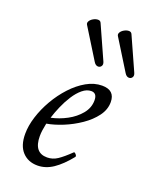

<svg xmlns="http://www.w3.org/2000/svg" viewBox="-132 -758 677 847"><g transform="rotate(20 206.5 -335.0)"><path d="M148 13Q104 13 77 -16Q50 -45 50 -100Q50 -138 63.5 -181Q77 -224 101 -265.5Q125 -307 156.5 -341Q188 -375 224 -395.5Q260 -416 297 -416Q357 -416 357 -360Q357 -325 334 -294Q311 -263 274.5 -238Q238 -213 197.5 -196.5Q157 -180 122 -174Q118 -155 116 -140.5Q114 -126 114 -113Q114 -35 176 -35Q202 -35 224.5 -50Q247 -65 279 -96Q282 -100 289 -92.5Q296 -85 293 -80Q256 -34 221 -10.5Q186 13 148 13ZM131 -205Q169 -213 204.5 -232Q240 -251 263.5 -279.5Q287 -308 287 -343Q287 -377 260 -377Q239 -377 219 -360.5Q199 -344 182 -317.5Q165 -291 152 -261Q139 -231 131 -205ZM265 -518Q271 -505 265 -496.5Q259 -488 248.5 -489Q238 -490 230 -503L142 -645Q137 -653 142.5 -662Q148 -671 159 -677Q170 -683 180.5 -683Q191 -683 195 -674ZM410 -518Q416 -505 410 -496.5Q404 -488 393.5 -489Q383 -490 375 -503L287 -645Q282 -653 287.5 -662Q293 -671 304 -677Q315 -683 325.5 -683Q336 -683 340 -674Z"/></g></svg>

Font: Junicode
Style: Italic
Weight: 400
Italic angle: -11°
Designer: Peter S. Baker
Version: Version 2.100; ttfautohint (v1.8.4)